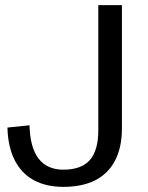

<svg xmlns="http://www.w3.org/2000/svg" viewBox="-20 -720 577 748"><path d="M227 8Q159 8 111 -18.5Q63 -45 37 -96.5Q11 -148 9 -223L95 -232Q97 -146 130 -102.5Q163 -59 227 -59Q297 -59 330 -96.5Q363 -134 363 -213V-700H455V-220Q455 -146 428.5 -95Q402 -44 351.5 -18Q301 8 227 8Z"/></svg>

Font: Pathway Extreme 72pt Medium
Style: Regular
Weight: 500
Designer: Eduardo Rodriguez Tunni
Foundry: Eduardo Rodriguez Tunni
Version: Version 1.001;gftools[0.9.26]